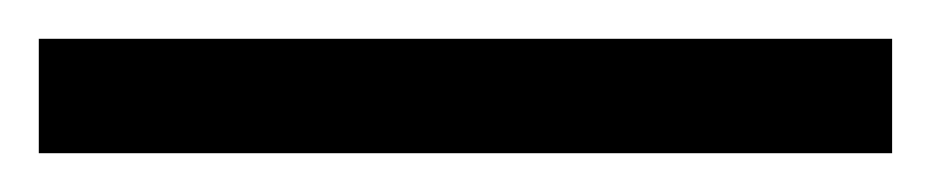

<svg xmlns="http://www.w3.org/2000/svg" viewBox="-25 63 480 99"><path d="M-5 142V83H435V142Z"/></svg>

Font: Noto Serif Khmer SemiCondensed Black
Style: Regular
Weight: 900
Width: 4
Designer: Danh Hong and the Monotype Design Team
Foundry: Monotype Imaging Inc.
Version: Version 2.004